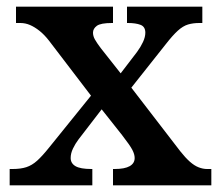

<svg xmlns="http://www.w3.org/2000/svg" viewBox="-20 -556 660 576"><path d="M9 0V-49H18Q42 -49 59 -54.5Q76 -60 91.5 -74Q107 -88 127 -113L253 -269L127 -434Q113 -452 98.5 -463.5Q84 -475 70 -481Q56 -487 41 -487H28V-536H319V-487H316Q282 -487 270.5 -478.5Q259 -470 259 -458Q259 -448 264.5 -438Q270 -428 282 -412L342 -336L391 -400Q402 -415 409 -430Q416 -445 416 -458Q416 -476 401.5 -481.5Q387 -487 364 -487H361V-536H587V-487H578Q559 -487 544 -482.5Q529 -478 513.5 -464Q498 -450 477 -423L374 -293L521 -102Q536 -83 549.5 -71Q563 -59 576 -54Q589 -49 601 -49H614V0H319V-49H324Q354 -49 369 -57.5Q384 -66 384 -82Q384 -93 377 -106.5Q370 -120 346 -151L285 -228L215 -137Q206 -125 199 -110.5Q192 -96 192 -82Q192 -66 206.5 -57.5Q221 -49 254 -49H257V0Z"/></svg>

Font: Noto Serif Bengali SemiBold
Style: Regular
Weight: 600
Version: Version 2.003